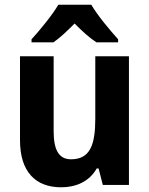

<svg xmlns="http://www.w3.org/2000/svg" viewBox="-20 -786 635 816"><path d="M368 -766H228C203 -723 149 -657 114 -619V-606H207C236 -626 264 -653 297 -686C330 -653 359 -626 390 -606H482V-619C446 -659 394 -721 368 -766ZM528 -547H385V-282C385 -171 363 -109 282 -109C230 -109 208 -149 208 -228V-547H65V-190C65 -56 131 10 240 10C304 10 360 -15 391 -70H399L417 0H528Z"/></svg>

Font: Noto Sans Georgian SemiCondensed Bold
Style: Regular
Weight: 700
Width: 4
Designer: Monotype Design Team, Akaki Razmadze
Foundry: Google LLC
Version: Version 2.005